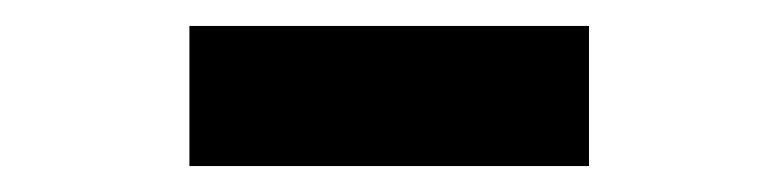

<svg xmlns="http://www.w3.org/2000/svg" viewBox="-20 -716 600 148"><path d="M126 -588H434V-696H126Z"/></svg>

Font: Giro Sans Black
Style: Regular
Weight: 900
Designer: Paul D. Hunt
Foundry: Adobe Systems Incorporated
Version: Version 1.000;PS 1.0;hotconv 1.0.88;makeotf.lib2.5.647800